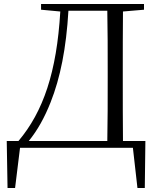

<svg xmlns="http://www.w3.org/2000/svg" viewBox="-20 -745 794 968"><path d="M520 0H650L673 203H710L713 -34H600C599 -134 599 -235 599 -353V-384C599 -489 599 -589 600 -687L706 -696V-725H187V-696L284 -687C266 -381 198 -182 73 -34H14L18 203H56L81 0ZM521 -34H125C169 -88 205 -153 235 -229C284 -352 314 -502 325 -691H521C523 -593 523 -491 523 -384V-354C523 -236 523 -133 521 -34Z"/></svg>

Font: Noto Serif HK Light
Style: Regular
Weight: 300
Designer: Ryoko NISHIZUKA 西塚涼子 (kana & ideographs); Frank Grießhammer (Latin, Greek & Cyrillic); Wenlong ZHANG 张文龙 (bopomofo); San
Foundry: Adobe
Version: Version 2.001;hotconv 1.1.0;makeotfexe 2.6.0